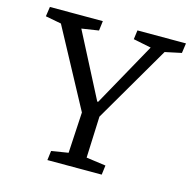

<svg xmlns="http://www.w3.org/2000/svg" viewBox="-103 -803 901 905"><g transform="rotate(15 347.5 -350.0)"><path d="M361.8 -327.1H366.2L539.1 -638.2L452.1 -655.8L458 -700.2H694.8L688 -651.9L607.9 -634.8L390.1 -261.2L381.8 -59.1L477.1 -45.9L471.2 0H206.1L211.9 -45.9L293.9 -59.1L305.2 -258.8L101.1 -638.2L23.9 -652.8L30.8 -700.2H289.1L283.2 -652.8L200.2 -640.1Z"/></g></svg>

Font: Literata Book
Style: Italic
Weight: 400
Italic angle: -3°
Designer: Latin by Veronika Burian and Jose Scaglione. Greek by Irene Vlachou. Cyrillic by Vera Evstafieva
Foundry: TypeTogether
Version: Version 1.003;PS 001.003;hotconv 1.0.88;makeotf.lib2.5.64775